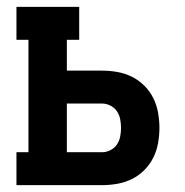

<svg xmlns="http://www.w3.org/2000/svg" viewBox="-20 -540 540 560"><path d="M28 0V-96H63V-424H28V-520H211V-424H175V-334H278Q300 -334 322.5 -330Q345 -326 365 -316Q385 -306 401 -290Q417 -274 427 -254Q437 -234 441 -211.5Q445 -189 445 -167Q445 -145 441 -122.5Q437 -100 427 -80Q417 -60 401 -44Q385 -28 365 -18Q345 -8 322.5 -4Q300 0 278 0ZM278 -96Q290 -96 302 -102Q314 -108 321 -118.5Q328 -129 330.5 -141.5Q333 -154 333 -167Q333 -180 330.5 -192.5Q328 -205 321 -215.5Q314 -226 302 -232Q290 -238 278 -238H175V-96Z"/></svg>

Font: Iosevka Curly Slab
Style: Bold
Weight: 700
Monospace: yes
Designer: Belleve Invis
Foundry: Belleve Invis
Version: Version 22.1.2; ttfautohint (v1.8.4)